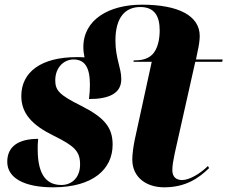

<svg xmlns="http://www.w3.org/2000/svg" viewBox="-20 -790 971 820"><path d="M207 10C379 10 461 -69 461 -172C461 -246 426 -288 325 -339C235 -384 216 -403 216 -447C216 -502 253 -536 294 -536C343 -536 364 -501 364 -428C364 -410 363 -390 360 -367C446 -367 498 -391 498 -452C498 -501 473 -540 473 -617C473 -717 516 -760 579 -760C640 -760 662 -721 662 -660C662 -626 655 -579 628 -555C608 -536 580 -532 551 -532L550 -526H628L555 -191C550 -166 545 -133 545 -109C545 -30 608 10 681 10C773 10 829 -29 873 -72L868 -81C835 -48 788 -21 758 -21C732 -21 716 -35 716 -63C716 -83 720 -105 726 -134L814 -526H929L931 -536H817L823 -566C830 -596 833 -620 833 -636C833 -723 742 -770 586 -770C445 -770 336 -706 336 -589C336 -573 338 -559 341 -545C331 -546 319 -546 307 -546C157 -546 71 -483 71 -380C71 -304 119 -255 208 -211C300 -166 322 -143 322 -87C322 -35 290 0 242 0C185 0 141 -35 141 -152C141 -165 141 -181 143 -197C61 -197 11 -166 11 -99C11 -30 83 10 207 10Z"/></svg>

Font: Noto Serif Display SemiCondensed Black
Style: Italic
Weight: 900
Width: 4
Italic angle: -12°
Designer: Monotype Design Team
Foundry: Monotype Imaging Inc.
Version: Version 2.009